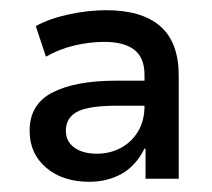

<svg xmlns="http://www.w3.org/2000/svg" viewBox="-20 -734 416 376"><path d="M155 -378Q103 -378 70.5 -405.5Q38 -433 38 -478Q38 -530 83 -553Q128 -576 207 -576H268V-527H208Q175 -527 153 -522.5Q131 -518 120 -507Q109 -496 109 -478Q109 -457 125.5 -445Q142 -433 170 -433Q195 -433 216 -444Q237 -455 250 -476Q263 -497 263 -527V-587Q263 -621 243 -636.5Q223 -652 184 -652Q156 -652 126 -645Q96 -638 70 -623L50 -683Q78 -698 115.5 -706Q153 -714 188 -714Q258 -714 294 -682.5Q330 -651 330 -586V-384H265V-443H263Q246 -409 218 -393.5Q190 -378 155 -378Z"/></svg>

Font: Nunito Sans 12pt ExtraLight 6pt Medium
Style: Regular
Weight: 500
Version: Version 3.101;gftools[0.9.27]